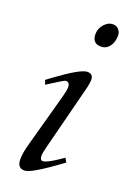

<svg xmlns="http://www.w3.org/2000/svg" viewBox="-137 -737 544 801"><g transform="rotate(20 135.0 -336.0)"><path d="M256 -649Q256 -619 241.5 -600Q227 -581 204 -581Q165 -581 165 -623Q165 -647 182 -666.5Q199 -686 221 -686Q236 -686 246 -675Q256 -664 256 -649ZM224 -95 234 -77Q165 -26 128 -5Q96 14 80 14Q49 14 49 -25Q49 -54 62 -99L126 -332Q134 -362 134 -374Q134 -397 116 -397Q110 -397 67 -369L40 -352L33 -371L60 -391Q158 -463 188 -463Q214 -463 214 -436Q214 -425 209 -402L134 -108Q127 -81 127 -69Q127 -49 140 -49Q155 -49 199 -78Z"/></g></svg>

Font: GFS Didot
Style: Italic
Weight: 400
Italic angle: -12°
Designer: Takis Katsoulidis and George D. Matthiopoulos
Foundry: George Matthiopoulos and Takis Katsoulidis
Version: Version 1.0